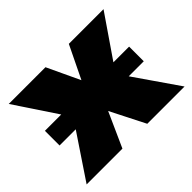

<svg xmlns="http://www.w3.org/2000/svg" viewBox="-102 -579 732 732"><g transform="rotate(-45 264.0 -213.5)"><path d="M0 0 146 -218 7 -427H205L267 -295L331 -427H518L376 -220L528 0H327L256 -140L193 0ZM32 -178V-257H486V-178Z"/></g></svg>

Font: Ysabeau Office Black
Style: Regular
Weight: 900
Designer: Christian Thalmann (Catharsis Fonts)
Version: Version 2.001;gftools[0.9.30]; featfreeze: tnum,lnum,ss02